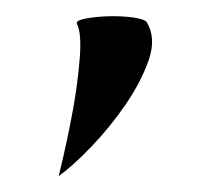

<svg xmlns="http://www.w3.org/2000/svg" viewBox="-20 -92 252 242"><path d="M54 130Q65 85 72 46Q78 13 80.5 -18.5Q83 -50 77 -62Q75 -66 87.5 -68.5Q100 -71 116.5 -71.5Q133 -72 147.5 -70Q162 -68 165 -64Q177 -44 167.5 -16.5Q158 11 138.5 39.5Q119 68 95.5 92.5Q72 117 54 130Z"/></svg>

Font: Fette Mikado
Style: Regular
Weight: 400
Designer: Peter Wiegel
Foundry: Peter Wiegel
Version: Version 1.000